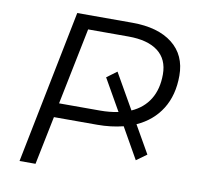

<svg xmlns="http://www.w3.org/2000/svg" viewBox="-78 -781 889 863"><g transform="rotate(10 366.0 -350.0)"><path d="M555 -254 627 -128 580 -94 500 -235Q444 -221 382 -221H184L139 0H66L206 -700H457Q575 -700 641 -648Q707 -596 707 -502Q707 -413 667.5 -350Q628 -287 555 -254ZM633 -495Q633 -564 586 -600Q539 -636 451 -636H267L196 -286H383Q426 -286 466 -294L384 -438L430 -472L522 -311Q576 -335 604.5 -381.5Q633 -428 633 -495Z"/></g></svg>

Font: Montserrat Alternates
Style: Italic
Weight: 400
Italic angle: -11.3°
Designer: Julieta Ulanovsky
Foundry: Julieta Ulanovsky
Version: Version 7.200